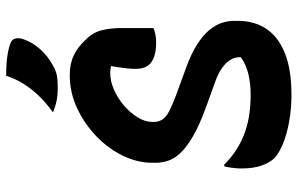

<svg xmlns="http://www.w3.org/2000/svg" viewBox="-196 -776 991 640"><g transform="rotate(-90 300.0 -456.5)"><path d="M369 -720Q407 -720 435 -706.5Q463 -693 486 -668Q511 -644 518.5 -614Q526 -584 526 -549Q526 -531 526 -512Q526 -493 526 -475.5Q526 -458 526 -441Q517 -437 505 -434.5Q493 -432 477 -432Q436 -432 413 -447.5Q390 -463 390 -500Q390 -515 391.5 -528.5Q393 -542 395 -555.5Q397 -569 399.5 -584.5Q402 -600 404 -619L426 -570Q412 -579 401 -582Q390 -585 375 -585Q349 -585 320.5 -572.5Q292 -560 268 -539.5Q244 -519 228.5 -494Q213 -469 213 -444V-439Q213 -424 221 -411.5Q229 -399 248 -389Q267 -379 301 -366L394 -332Q441 -315 472 -295Q503 -275 520 -254Q537 -233 543.5 -212.5Q550 -192 550 -173V-159Q550 -105 523.5 -65Q497 -25 442.5 -3Q388 19 304 19Q257 19 215 11.5Q173 4 141 -9Q109 -22 92 -38Q77 -54 67.5 -81Q58 -108 58 -147Q58 -159 59 -169.5Q60 -180 61.5 -189Q63 -198 65 -205H71Q113 -162 169.5 -139.5Q226 -117 304 -117Q344 -117 376 -125.5Q408 -134 429 -150V-155Q428 -173 418.5 -187Q409 -201 392 -213Q375 -225 350 -234L259 -267Q202 -288 166.5 -308.5Q131 -329 111.5 -349Q92 -369 84.5 -390Q77 -411 77 -433V-446Q77 -495 101 -544Q125 -593 166.5 -632.5Q208 -672 260 -696Q312 -720 369 -720ZM367 -932Q391 -932 410 -930.5Q429 -929 445 -926Q461 -923 475 -918Q488 -913 491 -901.5Q494 -890 489 -875Q483 -858 474.5 -844Q466 -830 455 -818Q444 -806 431 -795.5Q418 -785 401 -776Q384 -766 368 -763Q352 -760 327 -760Q312 -760 298.5 -761.5Q285 -763 272.5 -766.5Q260 -770 245 -776Q277 -799 300 -823Q323 -847 340 -874Q357 -901 367 -932Z"/></g></svg>

Font: Recursive Monospace Casual
Style: Bold
Weight: 700
Version: Version 1.047